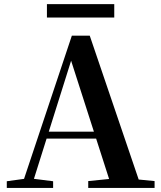

<svg xmlns="http://www.w3.org/2000/svg" viewBox="-20 -919 786 939"><path d="M209.5 -833.1V-898.8H538.8V-833.1ZM13.2 0V-32.6L112.6 -46.3H131.1L239.8 -32.6V0ZM82.8 0 331.4 -744.6H418.9L672.2 0H527.6L316.7 -656.5H337.4L334.2 -642.5L132 0ZM193.5 -241.1 200.6 -275H517.8L524.9 -241.1ZM411.5 0V-33.4L546.7 -47H597.4L736 -33.4V0Z"/></svg>

Font: Noto Serif KR ExtraLight
Style: Regular
Weight: 200
Designer: Ryoko NISHIZUKA 西塚涼子 (kana & ideographs); Frank Grießhammer (Latin, Greek & Cyrillic); Wenlong ZHANG 张文龙 (bopomofo); San
Foundry: Adobe
Version: Version 2.002-H1;hotconv 1.1.0;makeotfexe 2.6.0